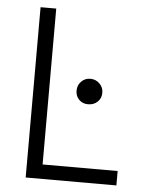

<svg xmlns="http://www.w3.org/2000/svg" viewBox="-50 -715 579 757"><g transform="rotate(5 239.5 -337.0)"><path d="M300 -309C314.7 -309 327 -313.7 337 -323C347 -332.3 352 -344.3 352 -359C352 -373 347 -385 337 -395C327 -405 314.7 -410 300 -410C286 -410 274.2 -405 264.5 -395C254.8 -385 250 -373 250 -359C250 -344.3 254.7 -332.3 264 -323C273.3 -313.7 285.3 -309 300 -309ZM142 -57V-674H80V0H439V-57Z"/></g></svg>

Font: Hind Light
Style: Regular
Weight: 300
Designer: Manushi Parikh, Satya Rajpurohit
Foundry: Indian Type Foundry
Version: Version 1.201;PS 1.0;hotconv 1.0.78;makeotf.lib2.5.61930; tt